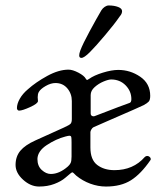

<svg xmlns="http://www.w3.org/2000/svg" viewBox="-20 -669 597 703"><path d="M37 0ZM37 -65Q37 -96 54.5 -117Q72 -138 110 -155L214 -202Q234 -211 238.5 -216Q243 -221 243 -233V-299Q243 -326 226.5 -345.5Q210 -365 183 -365Q166 -365 147 -354Q128 -343 122 -332Q118 -325 118 -313L119 -299Q119 -290 90.5 -277Q62 -264 50 -264Q46 -264 44 -267Q42 -270 42 -273Q42 -289 52.5 -307.5Q63 -326 82 -342Q111 -368 153 -391Q195 -414 231 -414Q246 -414 267 -403Q288 -392 294 -381Q297 -376 299 -376L306 -380Q324 -393 356.5 -403Q389 -413 413 -413Q457 -413 493.5 -388Q530 -363 530 -318Q530 -303 524.5 -297Q519 -291 506 -284Q499 -280 372 -225L322 -203Q318 -201 314.5 -195Q311 -189 311 -185V-129Q311 -84 336 -65Q361 -46 399 -46Q468 -46 510 -94Q514 -98 519 -98Q524 -98 528 -94.5Q532 -91 532 -87Q532 -84 531 -83Q496 -32 459.5 -9Q423 14 368 14Q339 14 310.5 3.5Q282 -7 259 -26Q247 -38 246 -38Q242 -38 238 -34Q234 -31 219 -18Q204 -5 179 4.5Q154 14 123 14Q92 14 64.5 -11Q37 -36 37 -65ZM413 -277Q422 -280 454 -292Q461 -294 461 -306Q461 -335 440 -356.5Q419 -378 387 -378Q377 -378 359 -370.5Q341 -363 326.5 -350Q312 -337 312 -321V-254Q312 -247 317 -244.5Q322 -242 327 -244Q352 -254 374 -262Q396 -270 413 -277ZM228 -59Q235 -65 238.5 -72Q242 -79 242 -96V-148Q242 -162 241 -167Q240 -172 234 -172Q230 -172 219 -169Q185 -160 151.5 -138Q118 -116 117 -87Q117 -61 133 -46.5Q149 -32 166 -32Q197 -32 228 -59ZM270 -466Q270 -473 274 -484Q283 -508 308.5 -555Q334 -602 351 -631Q356 -639 363.5 -644Q371 -649 378 -649Q398 -649 412.5 -643.5Q427 -638 427 -628Q427 -621 423 -615Q419 -609 417 -607Q400 -582 365 -540.5Q330 -499 309 -478Q288 -457 278 -457Q270 -457 270 -466Z"/></svg>

Font: EB Garamond
Style: Regular
Weight: 400
Designer: Georg Duffner and Octavio Pardo
Foundry: Georg Duffner
Version: Version 1.000; ttfautohint (v1.6)